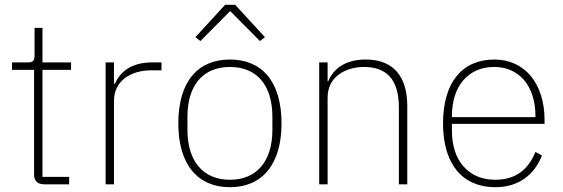

<svg xmlns="http://www.w3.org/2000/svg" viewBox="-20 -768 2346 800"><path d="M165 0C136 0 122 -14 122 -42V-477H30V-508H96C119 -508 124 -516 124 -539V-652H157V-508H276V-477H157V-31H268V0Z M420 0V-508H455V-419H459C480 -467 524 -508 615 -508H653V-475H609C568 -475 529 -464 501 -443C473 -422 455 -390 455 -349V0Z M938 12C805 12 723 -81 723 -254C723 -429 805 -520 938 -520C1071 -520 1153 -429 1153 -254C1153 -81 1071 12 938 12ZM938 -19C1051 -19 1115 -98 1115 -227V-281C1115 -412 1051 -489 938 -489C825 -489 761 -412 761 -281V-227C761 -98 825 -19 938 -19ZM960 -748 1084 -613 1063 -597 939 -722 815 -597 794 -613 918 -748Z M1310 0V-508H1345V-430H1348C1368 -479 1416 -520 1504 -520C1616 -520 1677 -453 1677 -326V0H1642V-320C1642 -437 1591 -489 1496 -489C1457 -489 1419 -478 1391 -457C1363 -436 1345 -404 1345 -361V0Z M2044 12C1909 12 1826 -81 1826 -254C1826 -426 1907 -520 2040 -520C2103 -520 2155 -495 2192 -451C2228 -407 2249 -344 2249 -268V-252H1863V-225C1863 -162 1879 -111 1911 -75C1942 -39 1987 -19 2044 -19C2125 -19 2180 -58 2211 -135L2238 -120C2207 -40 2141 12 2044 12ZM2040 -489C1984 -489 1941 -469 1910 -433C1879 -397 1863 -345 1863 -284V-280H2211V-286C2211 -347 2194 -398 2164 -434C2134 -469 2091 -489 2040 -489Z"/></svg>

Font: Plexus Sans ExtraLight
Style: Regular
Weight: 250
Version: Version 2.001;PS 002.001;hotconv 1.0.70;makeotf.lib2.5.58329